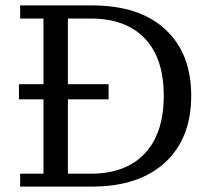

<svg xmlns="http://www.w3.org/2000/svg" viewBox="-20 -687 777 707"><path d="M230 -47.4H314.5Q442.9 -47.4 512.9 -121.6Q583 -195.8 583 -334.5Q583 -472.7 512.9 -545.7Q442.9 -618.7 314.5 -618.7H230V-377H379.9V-321.3H230ZM54.2 0V-47.4H140.1V-321.3H49.8V-377H140.1V-618.7H54.2V-667H319.8Q492.7 -667 588.4 -579.1Q684.1 -491.2 684.1 -334.5Q684.1 -177.2 587.6 -88.6Q491.2 0 319.8 0Z"/></svg>

Font: KhunPaOh
Style: Regular
Weight: 400
Designer: Khon Soe Zaw Thu
Version: Version 1.00 July 11, 2016, initial release